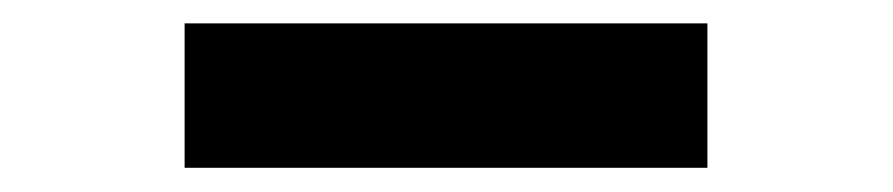

<svg xmlns="http://www.w3.org/2000/svg" viewBox="-20 -377 749 161"><path d="M573.2 -357.4V-236.3H134.8V-357.4Z"/></svg>

Font: Revalia
Style: Regular
Weight: 400
Designer: Johan Kallas, Mihkel Virkus
Foundry: Johan Kallas, Mihkel Virkus
Version: Version 1.001